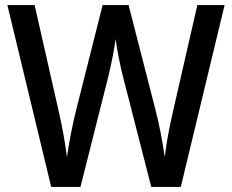

<svg xmlns="http://www.w3.org/2000/svg" viewBox="-20 -734 911 754"><path d="M862 -714H755L659 -295C646 -238 633 -172 627 -117C619 -175 605 -248 590 -305L485 -714H383L280 -306C266 -250 251 -176 243 -117C237 -166 225 -234 211 -295L116 -714H9L181 0H296L405 -432C418 -483 430 -550 434 -581C439 -541 452 -476 463 -433L574 0H690Z"/></svg>

Font: Noto Sans Lao SemiCondensed Medium
Style: Regular
Weight: 500
Width: 4
Designer: Monotype Design Team
Foundry: Monotype Imaging Inc.
Version: Version 2.003